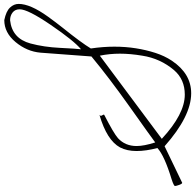

<svg xmlns="http://www.w3.org/2000/svg" viewBox="-28 -906 953 938"><g transform="rotate(-90 449.0 -437.5)"><path d="M461.9 19.5Q349.6 19.5 203.1 -110.4L24.4 -24.4Q19.5 -24.4 14.2 -39.1Q8.8 -53.7 8.8 -59.6Q8.8 -65.4 42 -76.2Q157.2 -111.3 194.3 -145.5Q179.7 -201.2 179.7 -247.6Q179.7 -293.9 197.3 -328.1Q232.4 -392.6 356.4 -428.7Q348.6 -422.9 354 -415.5Q359.4 -408.2 356.4 -405.3Q266.6 -359.4 242.2 -337.9Q204.1 -302.7 204.1 -247.1Q204.1 -210.9 221.7 -156.2Q249 -176.8 393.6 -279.3Q538.1 -381.8 641.6 -467.8L660.2 -716.8Q666 -783.2 711.9 -838.4Q757.8 -893.6 819.3 -893.6Q862.3 -884.8 880.4 -865.7Q898.4 -846.7 898.4 -823.2Q898.4 -766.6 835.9 -679.7Q807.6 -640.6 781.2 -607.4Q709 -517.6 680.7 -470.7Q689.5 -411.1 689.5 -356Q689.5 -300.8 681.6 -251Q673.8 -201.2 659.2 -155.8Q644.5 -110.4 621.1 -75.2Q557.6 19.5 461.9 19.5ZM239.3 -124Q360.4 -11.7 455.1 -11.7Q529.3 -11.7 574.2 -63.5Q631.8 -130.9 645.5 -219.7Q655.3 -278.3 655.3 -328.6Q655.3 -378.9 645.5 -426.8ZM818.4 -865.2Q729.5 -855.5 705.1 -765.6Q687.5 -700.2 683.6 -620.6Q679.7 -541 676.8 -518.6Q718.8 -553.7 795.4 -666Q872.1 -778.3 872.1 -818.4Q872.1 -840.8 856.4 -853Q840.8 -865.2 818.4 -865.2Z"/></g></svg>

Font: Dawning of a New Day
Style: Regular
Weight: 400
Designer: Kimberly Geswein
Foundry: Kimberly Geswein
Version: Version 1.002 2010